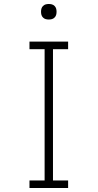

<svg xmlns="http://www.w3.org/2000/svg" viewBox="-20 -944 490 964"><path d="M128 0V-38H204V-697H128V-735H322V-697H246V-38H322V0ZM225 -846Q217 -846 209.5 -848Q202 -850 196 -856Q190 -862 188 -869.5Q186 -877 186 -885Q186 -893 188 -900.5Q190 -908 196 -914Q202 -920 209.5 -922Q217 -924 225 -924Q233 -924 240.5 -922Q248 -920 254 -914Q260 -908 262 -900.5Q264 -893 264 -885Q264 -877 262 -869.5Q260 -862 254 -856Q248 -850 240.5 -848Q233 -846 225 -846Z"/></svg>

Font: Zed Sans Extralight Extended
Style: Regular
Weight: 200
Width: 7
Designer: Belleve Invis
Foundry: Belleve Invis
Version: Version 1.0.0; ttfautohint (v1.8.4)